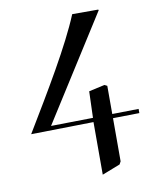

<svg xmlns="http://www.w3.org/2000/svg" viewBox="-83 -551 702 859"><g transform="rotate(-10 268.5 -121.5)"><path d="M304 -487C249 -353 137 -167 30 10L314 5V244L396 212L403 199V3L523 1V-18L403 -16V-144L391 -150L319 -134L315 -14L124 -11L424 -484L422 -487Z"/></g></svg>

Font: Mazius Display
Style: Regular
Weight: 400
Designer: Alberto Casagrande & Collletttivo
Foundry: Collletttivo
Version: Version 2.000;Glyphs 3.2 (3217)